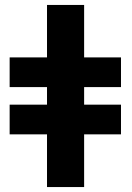

<svg xmlns="http://www.w3.org/2000/svg" viewBox="-20 -756 532 776"><path d="M19 -213H170V0H320V-213H469V-333H320V-404H469V-524H320V-736H170V-524H19V-404H170V-333H19Z"/></svg>

Font: Perun
Style: Bold
Weight: 700
Foundry: Copyright (c) Stefan Peev, Context Ltd, 2016
Version: Version 1.089